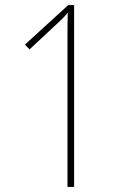

<svg xmlns="http://www.w3.org/2000/svg" viewBox="-20 -734 491 754"><path d="M271 0V-714H248L78 -559L96 -540L202 -639C220 -655 232 -667 246 -684C245 -645 245 -614 245 -567V0Z"/></svg>

Font: Noto Sans Sinhala Condensed Thin
Style: Regular
Weight: 100
Width: 3
Designer: Jelle Bosma - Monotype Design Team
Foundry: Monotype Imaging Inc.
Version: Version 2.006